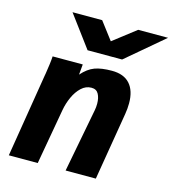

<svg xmlns="http://www.w3.org/2000/svg" viewBox="-116 -892 890 988"><g transform="rotate(15 328.5 -398.0)"><path d="M96.5 -456.5Q100.5 -482.5 103.8 -506.8Q107 -531 108 -550H268.5L263.5 -494.5Q296 -531.5 331.2 -544.5Q366.5 -557.5 422.5 -557.5Q486 -557.5 518.2 -521.5Q550.5 -485.5 550.5 -418.5Q550.5 -390 545.5 -360.5L485.5 0H324.5L389 -337.5Q392.5 -355 392.5 -373.5Q392.5 -404.5 381.2 -425.2Q370 -446 343.5 -446Q313.5 -446 289.8 -423.8Q266 -401.5 250.5 -367.2Q235 -333 228.5 -296.5L176 0H22L94 -442.5ZM148 -796H306L377 -702.5L498 -796H657L457.5 -627H273.5Z"/></g></svg>

Font: JuliaMono Black
Style: Italic
Weight: 900
Italic angle: -9°
Monospace: yes
Designer: cormullion
Foundry: corm
Version: Version 0.057; ttfautohint (v1.8.4)